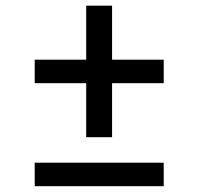

<svg xmlns="http://www.w3.org/2000/svg" viewBox="-20 -679 692 670"><path d="M101.1 -29.3V-111.3H551.3V-29.3ZM280.8 -200.2V-388.7H101.1V-470.7H280.8V-659.2H371.1V-470.7H551.3V-388.7H371.1V-200.2Z"/></svg>

Font: Spinnaker
Style: Regular
Weight: 400
Designer: Elena Albertoni
Foundry: Elena Albertoni
Version: Version 1.001